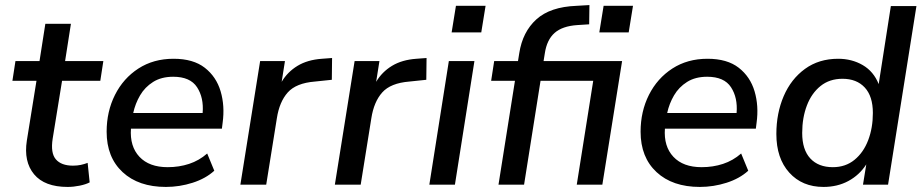

<svg xmlns="http://www.w3.org/2000/svg" viewBox="-20 -729 3638 758"><path d="M247 9Q156 9 114.5 -41Q73 -91 86 -174L124 -410H29L41 -488H136L159 -635H260L237 -488H388L376 -410H225L188 -182Q179 -125 200.5 -100Q222 -75 268 -75Q285 -75 299 -78Q313 -81 326 -86L334 -9Q319 -1 294.5 4Q270 9 247 9Z M635 9Q527 9 464 -49.5Q401 -108 401 -209Q401 -289 434 -354.5Q467 -420 526.5 -458.5Q586 -497 665 -497Q743 -497 788.5 -461.5Q834 -426 851 -368.5Q868 -311 859 -245L856 -221H497Q492 -151 530.5 -110Q569 -69 642 -69Q687 -69 726.5 -82Q766 -95 798 -123L826 -55Q792 -24 740.5 -7.5Q689 9 635 9ZM664 -426Q617 -426 584.5 -405.5Q552 -385 533 -352.5Q514 -320 506 -283H780Q785 -343 758 -384.5Q731 -426 664 -426Z M929 0 1007 -488H1105L1092 -406Q1115 -445 1154.5 -469Q1194 -493 1251 -497L1291 -500L1290 -414L1223 -407Q1149 -401 1116 -364Q1083 -327 1073 -262L1031 0Z M1302 0 1380 -488H1478L1465 -406Q1488 -445 1527.5 -469Q1567 -493 1624 -497L1664 -500L1663 -414L1596 -407Q1522 -401 1489 -364Q1456 -327 1446 -262L1404 0Z M1763 -601 1780 -706H1897L1880 -601ZM1675 0 1752 -488H1853L1776 0Z M1948 0 2013 -410H1919L1931 -488H2025L2030 -519Q2043 -603 2097.5 -652.5Q2152 -702 2256 -706L2307 -709L2306 -633L2259 -630Q2200 -626 2169.5 -599Q2139 -572 2131 -519L2126 -488H2436L2358 0H2257L2322 -410H2114L2049 0ZM2346 -601 2363 -706H2479L2462 -601Z M2743 9Q2635 9 2572 -49.5Q2509 -108 2509 -209Q2509 -289 2542 -354.5Q2575 -420 2634.5 -458.5Q2694 -497 2773 -497Q2851 -497 2896.5 -461.5Q2942 -426 2959 -368.5Q2976 -311 2967 -245L2964 -221H2605Q2600 -151 2638.5 -110Q2677 -69 2750 -69Q2795 -69 2834.5 -82Q2874 -95 2906 -123L2934 -55Q2900 -24 2848.5 -7.5Q2797 9 2743 9ZM2772 -426Q2725 -426 2692.5 -405.5Q2660 -385 2641 -352.5Q2622 -320 2614 -283H2888Q2893 -343 2866 -384.5Q2839 -426 2772 -426Z M3231 9Q3147 9 3096 -47.5Q3045 -104 3045 -200Q3045 -282 3074 -349.5Q3103 -417 3158 -457Q3213 -497 3289 -497Q3343 -497 3386 -472Q3429 -447 3449 -397L3497 -705H3598L3486 0H3387L3400 -80Q3373 -38 3329.5 -14.5Q3286 9 3231 9ZM3268 -69Q3318 -69 3353.5 -98Q3389 -127 3407.5 -175.5Q3426 -224 3426 -283Q3426 -349 3394 -383.5Q3362 -418 3306 -418Q3255 -418 3219.5 -389.5Q3184 -361 3165.5 -312.5Q3147 -264 3147 -204Q3147 -138 3179 -103.5Q3211 -69 3268 -69Z"/></svg>

Font: Nunito Sans SemiBold
Style: Italic
Weight: 600
Italic angle: -9°
Designer: Vernon Adams
Foundry: Vernon Adams
Version: Version 3.006; ttfautohint (v1.8.3)